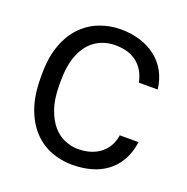

<svg xmlns="http://www.w3.org/2000/svg" viewBox="-128 -830 937 960"><g transform="rotate(20 340.0 -350.0)"><path d="M355 10Q297 10 243.5 -10.5Q190 -31 149 -74.5Q108 -118 84 -185Q60 -252 60 -345V-365Q60 -455 84 -520Q108 -585 149 -627Q190 -669 243.5 -689.5Q297 -710 355 -710Q412 -710 459.5 -695Q507 -680 543 -652Q579 -624 601.5 -583Q624 -542 630 -490H530Q523 -524 508 -549.5Q493 -575 471 -592Q449 -609 420 -617.5Q391 -626 355 -626Q318 -626 283 -612Q248 -598 220.5 -567.5Q193 -537 176.5 -487Q160 -437 160 -365V-345Q160 -269 178 -217.5Q196 -166 224 -134Q252 -102 287 -88Q322 -74 355 -74Q394 -74 424.5 -84Q455 -94 477 -112Q499 -130 512.5 -155Q526 -180 530 -210H630Q622 -152 598 -110.5Q574 -69 537.5 -42Q501 -15 454.5 -2.5Q408 10 355 10Z"/></g></svg>

Font: Golos Text VF
Style: Regular
Weight: 400
Designer: A.Korolkova, Vitaly Kuzmin
Foundry: ParaType Ltd
Version: Version 2.003